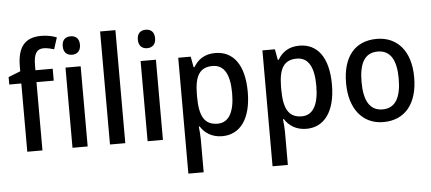

<svg xmlns="http://www.w3.org/2000/svg" viewBox="-60 -905 2888 1286"><g transform="rotate(-5 1384.0 -262.5)"><path d="M313 -459V-539H197V-574C197 -648 217 -681 264 -681C289 -681 313 -674 334 -668L359 -746C330 -757 296 -765 255 -765C148 -765 95 -707 95 -573V-541L14 -509V-459H95V0H197V-459ZM451 -745C416 -745 393 -726 393 -683C393 -641 417 -621 451 -621C484 -621 509 -641 509 -683C509 -726 485 -745 451 -745ZM501 -539H399V0H501Z M754 0V-760H651V0Z M956 -745C922 -745 898 -726 898 -683C898 -641 922 -621 956 -621C990 -621 1014 -641 1014 -683C1014 -726 990 -745 956 -745ZM1007 -539H904V0H1007Z M1406 -549C1335 -549 1290 -517 1260 -467H1254L1241 -539H1157V240H1260V15C1260 -8 1257 -41 1254 -68H1260C1288 -23 1336 10 1406 10C1525 10 1601 -89 1601 -270C1601 -455 1526 -549 1406 -549ZM1381 -464C1461 -464 1496 -394 1496 -271C1496 -148 1459 -76 1382 -76C1291 -76 1260 -141 1260 -268V-287C1261 -407 1294 -464 1381 -464Z M1972 -549C1901 -549 1856 -517 1826 -467H1820L1807 -539H1723V240H1826V15C1826 -8 1823 -41 1820 -68H1826C1854 -23 1902 10 1972 10C2091 10 2167 -89 2167 -270C2167 -455 2092 -549 1972 -549ZM1947 -464C2027 -464 2062 -394 2062 -271C2062 -148 2025 -76 1948 -76C1857 -76 1826 -141 1826 -268V-287C1827 -407 1860 -464 1947 -464Z M2720 -271C2720 -450 2628 -549 2492 -549C2344 -549 2262 -447 2262 -271C2262 -97 2351 10 2489 10C2637 10 2720 -97 2720 -271ZM2366 -270C2366 -396 2404 -464 2491 -464C2577 -464 2616 -396 2616 -271C2616 -145 2577 -75 2491 -75C2404 -75 2366 -146 2366 -270Z"/></g></svg>

Font: Noto Sans SemiCondensed Medium
Style: Regular
Weight: 500
Width: 4
Designer: Monotype Design Team
Foundry: Monotype Imaging Inc.
Version: Version 2.013